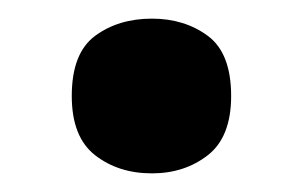

<svg xmlns="http://www.w3.org/2000/svg" viewBox="-20 -575 325 206"><path d="M57 -472Q57 -518 82 -536.5Q107 -555 143 -555Q178 -555 203 -536.5Q228 -518 228 -472Q228 -428 203 -408.5Q178 -389 143 -389Q107 -389 82 -408.5Q57 -428 57 -472Z"/></svg>

Font: Noto Sans
Style: Bold
Weight: 700
Designer: Monotype Design Team
Foundry: Monotype Imaging Inc.
Version: Version 2.000;GOOG;noto-source:20170915:90ef993387c0; ttfaut